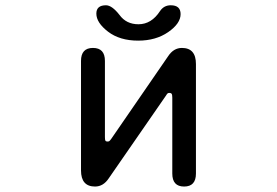

<svg xmlns="http://www.w3.org/2000/svg" viewBox="-20 -679 1040 721"><path d="M627 -312.5Q627 -323.2 624.5 -326.7Q622.1 -330.1 616.2 -330.1Q612.3 -330.1 609.9 -328.6Q607.4 -327.1 603.5 -320.3L388.7 -9.8Q368.2 21.5 336.9 21.5Q284.2 21.5 284.2 -39.1V-450.2Q284.2 -499 329.1 -499Q374 -499 374 -450.2V-164.1Q374 -153.3 376 -150.4Q377.9 -147.5 383.8 -147.5Q387.7 -147.5 390.1 -148.9Q392.6 -150.4 397.5 -157.2L611.3 -467.8Q631.8 -499 663.1 -499Q715.8 -499 715.8 -438.5V-27.3Q715.8 21.5 671.4 21.5Q627 21.5 627 -27.3V-312.5ZM377.9 -659.2Q400.4 -659.2 428.7 -623Q454.1 -587.9 500 -587.9Q548.8 -587.9 581.1 -637.7Q595.7 -659.2 621.1 -659.2Q658.2 -659.2 658.2 -626Q658.2 -590.8 611.8 -558.6Q565.4 -526.4 499 -526.4Q429.7 -526.4 385.7 -560.1Q341.8 -593.8 341.8 -627.9Q341.8 -659.2 377.9 -659.2Z"/></svg>

Font: jf-openhuninn-1.0
Style: Regular
Weight: 400
Designer: [Kosugi Maru]
      Designed by Motoya company      

      [Varela Round]
      Joe Prince(Latin component); Avraham Co
Foundry: justfont CO.,LTD.
Version: 1.0